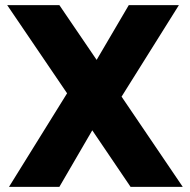

<svg xmlns="http://www.w3.org/2000/svg" viewBox="-20 -727 738 747"><path d="M691 0H488L339 -220L211 0H15L241 -364L8 -707H211L356 -494L481 -707H676L453 -351Z"/></svg>

Font: Ulagadi Sans
Style: Bold
Weight: 700
Designer: Ninad Kale (Devanagari), Jonny Pinhorn (Latin)
Foundry: Indian Type Foundry
Version: Version 3.01;March 29, 2020;FontCreator 12.0.0.2522 64-bit; 